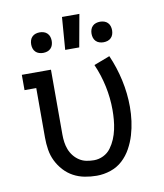

<svg xmlns="http://www.w3.org/2000/svg" viewBox="-85 -824 770 902"><g transform="rotate(-10 300.0 -373.5)"><path d="M304 8Q275 8 246.5 2.5Q218 -3 193 -16.5Q168 -30 148.5 -51.5Q129 -73 116.5 -98.5Q104 -124 99.5 -152.5Q95 -181 95 -210V-447H39V-520H178V-210Q178 -192 180.5 -174Q183 -156 189.5 -139Q196 -122 207.5 -107.5Q219 -93 234.5 -83Q250 -73 268 -69.5Q286 -66 304 -66Q327 -66 348.5 -76.5Q370 -87 384 -106Q398 -125 407 -146.5Q416 -168 421 -191Q426 -214 428 -237.5Q430 -261 430 -284Q430 -341 418 -397.5Q406 -454 383 -506L459 -535Q485 -476 499 -412Q513 -348 513 -284Q513 -250 508.5 -216.5Q504 -183 494.5 -151Q485 -119 468.5 -89Q452 -59 427.5 -36.5Q403 -14 370.5 -3Q338 8 304 8ZM444 -604Q434 -604 424.5 -607Q415 -610 408 -617Q401 -624 398 -633.5Q395 -643 395 -653Q395 -663 398 -672.5Q401 -682 408 -689Q415 -696 424.5 -699Q434 -702 444 -702Q454 -702 463.5 -699Q473 -696 480 -689Q487 -682 490 -672.5Q493 -663 493 -653Q493 -643 490 -633.5Q487 -624 480 -617Q473 -610 463.5 -607Q454 -604 444 -604ZM156 -604Q146 -604 136.5 -607Q127 -610 120 -617Q113 -624 110 -633.5Q107 -643 107 -653Q107 -663 110 -672.5Q113 -682 120 -689Q127 -696 136.5 -699Q146 -702 156 -702Q166 -702 175.5 -699Q185 -696 192 -689Q199 -682 202 -672.5Q205 -663 205 -653Q205 -643 202 -633.5Q199 -624 192 -617Q185 -610 175.5 -607Q166 -604 156 -604ZM260 -600 272 -755H355L327 -600Z"/></g></svg>

Font: Iosevka Etoile
Style: Regular
Weight: 400
Designer: Belleve Invis
Foundry: Belleve Invis
Version: Version 33.2.4